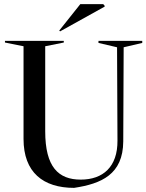

<svg xmlns="http://www.w3.org/2000/svg" viewBox="-20 -898 709 930"><path d="M289 -700H4V-692L94 -674V-225C94 -63 189 12 339 12C471 -8 576 -53 577 -213L579 -669L669 -690V-700H457V-690L547 -669L549 -217C550 -90 479 -28 371 -28C263 -28 199 -89 199 -262V-674L289 -692ZM271 -746 487 -866V-870L480 -878H369L267 -750Z"/></svg>

Font: Mazius Display
Style: Regular
Weight: 400
Designer: Alberto Casagrande & Collletttivo
Foundry: Collletttivo
Version: Version 2.000;Glyphs 3.2 (3217)